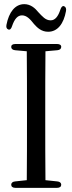

<svg xmlns="http://www.w3.org/2000/svg" viewBox="-20 -918 349 925"><path d="M20 -776C28 -773 34 -779 38 -792C50 -827 65 -844 86 -844C109 -844 126 -825 144 -802C160 -784 180 -765 212 -765C257 -765 287 -803 298 -865C300 -877 297 -884 289 -888C282 -891 275 -885 271 -872C260 -838 245 -820 224 -820C199 -820 184 -839 164 -860C149 -879 127 -898 97 -898C53 -898 23 -860 11 -798C9 -786 12 -779 20 -776ZM54 -13H255C268 -13 275 -19 275 -28C275 -37 268 -43 256 -44L199 -50C198 -144 198 -239 198 -335V-385C198 -481 198 -577 199 -671L256 -676C268 -677 275 -683 275 -692C275 -701 268 -706 255 -706H54C41 -706 34 -701 34 -692C34 -683 41 -677 53 -676L109 -671C110 -576 110 -480 110 -385V-335C110 -239 110 -144 109 -50L53 -44C41 -43 34 -37 34 -28C34 -19 41 -13 54 -13Z"/></svg>

Font: 寒蝉锦书宋 CompactLight
Style: Bold
Weight: 400
Width: 4
Designer: 寒蝉锦书宋{Warren} 思源宋体{Ryoko NISHIZUKA 西塚涼子 (kana & ideographs); Frank Grießhammer (Latin, Greek & Cyrillic); Wenlong ZHANG 
Foundry: Adobe & ChillType
Version: Version 2.000;Glyphs 3.1.1 (3135)